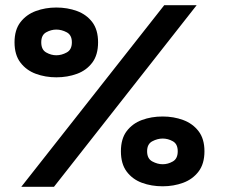

<svg xmlns="http://www.w3.org/2000/svg" viewBox="-20 -720 890 740"><path d="M62 0 613 -700H738L188 0ZM197 -422Q155 -422 118.2 -435.5Q81.5 -449 58.8 -478.8Q36 -508.5 36 -557Q36 -605 58.8 -634.5Q81.5 -664 118.2 -677.5Q155 -691 197 -691Q240 -691 276.8 -677.5Q313.5 -664 335.8 -634.5Q358 -605 358 -557Q358 -508.5 335.8 -478.8Q313.5 -449 276.8 -435.5Q240 -422 197 -422ZM197 -507Q217.5 -507 237.2 -517.8Q257 -528.5 257 -557Q257 -585 237.2 -595.5Q217.5 -606 197 -606Q177 -606 158 -595.5Q139 -585 139 -557Q139 -528.5 158 -517.8Q177 -507 197 -507ZM607 -2Q563.5 -2 527 -15.5Q490.5 -29 468.2 -58.8Q446 -88.5 446 -137Q446 -185 468.2 -214.5Q490.5 -244 527 -257.5Q563.5 -271 607 -271Q649 -271 685.8 -257.5Q722.5 -244 745.2 -214.5Q768 -185 768 -137Q768 -88.5 745.2 -58.8Q722.5 -29 685.8 -15.5Q649 -2 607 -2ZM607 -87Q627.5 -87 646.2 -97.8Q665 -108.5 665 -137Q665 -165 646.2 -175.5Q627.5 -186 607 -186Q587 -186 567 -175.5Q547 -165 547 -137Q547 -108.5 567 -97.8Q587 -87 607 -87Z"/></svg>

Font: Trispace SemiExpanded ExtraBold
Style: Regular
Weight: 800
Width: 6
Designer: Tyler Finck
Foundry: Etcetera Type Company
Version: Version 1.210; ttfautohint (v1.8.3)